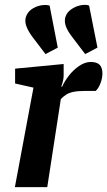

<svg xmlns="http://www.w3.org/2000/svg" viewBox="-20 -767 440 787"><path d="M166.5 -545.3 116 -611.7Q96.4 -637.2 88.7 -657.7Q80.9 -678.1 85.7 -696.1Q91.7 -715.9 108.3 -728.1Q125 -740.3 145.7 -744.6Q166.3 -748.8 183.3 -744.2L216.8 -571.8ZM329.2 -545.3 278.7 -611.7Q258.4 -637.2 250.6 -657.7Q242.9 -678.1 247.7 -696.1Q253.6 -715.9 271.5 -728.5Q289.3 -741.1 310.4 -745.3Q331.4 -749.6 345.2 -744.2L379.5 -571.8ZM41 0 117.2 -407.8 41.9 -424.8V-485.6L240.9 -504.6V-457Q240.9 -446.4 237.9 -434Q234.9 -421.6 230.9 -412H234.9Q243.9 -433 262 -456.5Q280.1 -480 304.1 -496.5Q328.2 -513 351.7 -513Q377.5 -513 388.7 -501.1Q399.8 -489.1 399.8 -465.7Q399.8 -446.6 391.8 -425.6Q383.8 -404.5 372.1 -394.2H327Q298.5 -394.2 280.3 -390.3Q262.1 -386.3 250.7 -378.8Q239.3 -371.3 229.3 -360.7L173.7 0Z"/></svg>

Font: Faustina Light
Style: Italic
Weight: 300
Italic angle: -8°
Designer: Alfonso Garcia
Foundry: http://www.omnibus-type.com
Version: Version 1.200